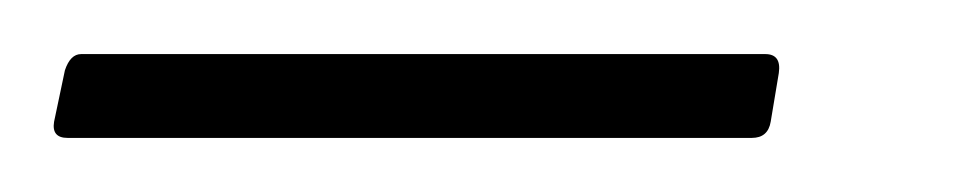

<svg xmlns="http://www.w3.org/2000/svg" viewBox="-56 43 354 71"><path d="M-31 94Q-37 94 -36 88L-32 69Q-30 63 -26 63H227Q233 63 232 70L229 88Q228 94 222 94Z"/></svg>

Font: Sofia Sans Extra Condensed ExtraLight
Style: Italic
Weight: 250
Italic angle: -9°
Version: Version 4.100